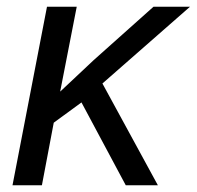

<svg xmlns="http://www.w3.org/2000/svg" viewBox="-20 -548 582 568"><path d="M447 0H352L221 -245L139 -185L104 0H17L119 -528H207L158 -277L257 -370L434 -528H542L283 -301Z"/></svg>

Font: Libra Sans
Style: Italic
Weight: 400
Italic angle: -12°
Foundry: Context Ltd
Version: Version 1.002